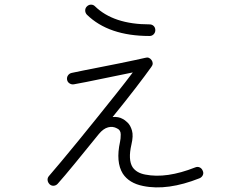

<svg xmlns="http://www.w3.org/2000/svg" viewBox="-20 -805 1040 827"><path d="M596 -4Q536 -16 509 -57Q478 -107 497 -194Q500 -207 500 -226Q500 -245 484 -252Q466 -262 445.5 -256.5Q425 -251 406 -228Q351 -160 303 -101.5Q255 -43 229 -14Q222 -6 212 -5Q202 -4 194 -11Q186 -19 185 -29Q184 -39 191 -47Q211 -70 244 -109.5Q277 -149 317.5 -198.5Q358 -248 400.5 -301Q443 -354 482.5 -403.5Q522 -453 552 -493Q509 -484 454.5 -473Q400 -462 352 -452L299 -442Q289 -440 280 -445.5Q271 -451 269 -461Q267 -472 273 -480.5Q279 -489 289 -491L342 -502Q378 -509 418 -517Q458 -525 496 -532.5Q534 -540 563 -546.5Q592 -553 606 -556Q622 -561 633 -546Q643 -531 632 -517Q608 -483 563 -424.5Q518 -366 465 -301Q491 -303 508 -293Q517 -289 529.5 -277Q542 -265 548.5 -242.5Q555 -220 546 -182Q531 -117 551 -85Q568 -60 606 -53Q697 -35 821 -84Q831 -88 840 -84Q849 -80 853 -70Q858 -60 853.5 -50.5Q849 -41 839 -37Q771 -10 710 -1.5Q649 7 596 -4ZM624 -650Q448 -650 354 -742Q347 -750 347 -760Q347 -770 354 -777Q362 -785 372 -785Q382 -785 389 -778Q469 -700 624 -700Q635 -700 642 -693Q649 -686 649 -675Q649 -665 642 -657.5Q635 -650 624 -650Z"/></svg>

Font: Kurewa Gothic CJK TC Regular
Style: Regular
Weight: 400
Designer: Max Yao
Foundry: Max-Everyday
Version: Version 1.071; ttfautohint (v1.8.3)